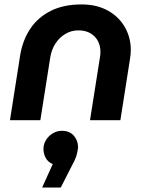

<svg xmlns="http://www.w3.org/2000/svg" viewBox="-20 -542 668 866"><path d="M25 0 71 -293Q82 -360 116 -411.5Q150 -463 208 -492.5Q266 -522 348 -522Q416 -522 466 -494.5Q516 -467 543 -420Q570 -373 570 -316Q570 -307 569 -296Q568 -285 566 -274L523 0H386L431 -285Q432 -291 432.5 -296.5Q433 -302 433 -307Q433 -351 406 -378Q379 -405 333 -405Q302 -405 275.5 -389.5Q249 -374 231 -347Q213 -320 207 -285L162 0ZM170 304 218 198Q196 189 186 170Q176 151 176 130Q176 108 187.5 89.5Q199 71 218 59.5Q237 48 259 48Q294 48 313 70Q332 92 332 122Q332 132 326.5 153.5Q321 175 309 196L254 304Z"/></svg>

Font: MuseoModerno SemiBold
Style: Italic
Weight: 600
Italic angle: -9°
Designer: Pablo Cosgaya, Héctor Gatti, Marcela Romero, and the Authors of The MuseoModerno Project.
Foundry: Omnibus-Type Team
Version: Version 1.003